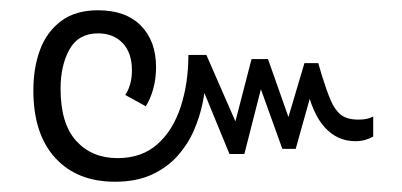

<svg xmlns="http://www.w3.org/2000/svg" viewBox="-20 -429 784 374"><path d="M204 -75Q130 -75 87.5 -121.5Q45 -168 45 -253Q45 -297 58 -332Q71 -367 99 -388Q127 -409 171 -409Q225 -409 254.5 -379Q284 -349 284 -298Q284 -276 278.5 -256Q273 -236 264 -222L224 -244Q230 -253 233.5 -265Q237 -277 237 -292Q237 -326 219 -345Q201 -364 171 -364Q133 -364 115.5 -333Q98 -302 98 -256Q98 -188 128.5 -154.5Q159 -121 209 -121Q256 -121 286.5 -148Q317 -175 332 -221Q347 -267 347 -322H382L448 -171H433L470 -314H502L550 -178H535L573 -306H600L607 -282Q616 -253 624 -234Q632 -215 644 -205.5Q656 -196 678 -196Q688 -196 694.5 -197.5Q701 -199 707 -202V-163Q700 -159 691.5 -156.5Q683 -154 672 -154Q637 -154 612.5 -181Q588 -208 576 -264H591L556 -139H530L480 -278H494L456 -129H427L367 -275H381Q380 -254 374.5 -227.5Q369 -201 357.5 -174.5Q346 -148 326 -125.5Q306 -103 276 -89Q246 -75 204 -75Z"/></svg>

Font: Noto Sans Thai SemiCondensed Light
Style: Regular
Weight: 300
Width: 4
Designer: Monotype Design Team
Foundry: Monotype Imaging Inc.
Version: Version 2.001